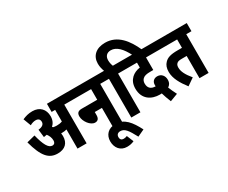

<svg xmlns="http://www.w3.org/2000/svg" viewBox="-165 -1418 2619 2207"><g transform="rotate(-30 1144.5 -314.0)"><path d="M408 -209C408 -222 407 -235 405 -246C410 -246 415 -246 419 -246C440 -246 460 -248 480 -254V0H601V-514H671V-622H433V-514H480V-360C456 -351 434 -348 408 -348C391 -348 375 -350 360 -353C357 -356 354 -360 351 -363C381 -390 399 -428 399 -478C399 -568 342 -632 244 -632C190 -632 153 -620 111 -602L149 -501C175 -516 202 -523 224 -523C261 -523 279 -504 279 -472C279 -438 252 -417 200 -412L212 -308C226 -310 240 -312 253 -315C273 -288 288 -258 288 -219C288 -192 275 -174 248 -174C198 -174 161 -240 127 -378L17 -350C74 -137 142 -64 257 -64C354 -64 408 -116 408 -209Z M659 -622V-514H957V-373H751C697 -373 683 -347 683 -308C683 -244 745 -157 806 -157C845 -157 862 -181 862 -227V-265H957V0H1078V-514H1148V-622Z M1080 248 1043 158C1029 164 1014 168 998 168C971 168 953 155 953 121C953 90 973 72 1005 72C1063 72 1095 119 1155 231L1247 188C1181 60 1114 -28 998 -28C902 -28 847 33 847 117C847 203 899 268 985 268C1020 268 1051 262 1080 248Z M1194 -514V0H1315V-514H1385V-622H1308C1299 -645 1292 -671 1292 -703C1292 -755 1322 -788 1375 -788C1450 -788 1511 -723 1566 -615H1691C1624 -765 1526 -896 1361 -896C1241 -896 1170 -830 1170 -728C1170 -687 1180 -652 1191 -622H1136V-514Z M1682 65 1785 26C1766 -10 1747 -51 1733 -87C1757 -102 1775 -125 1775 -168C1775 -220 1742 -262 1688 -262C1648 -262 1615 -238 1615 -188C1615 -183 1616 -177 1616 -171C1554 -171 1522 -203 1522 -260C1522 -287 1531 -306 1545 -320C1566 -340 1595 -347 1648 -347H1686V-514H1813V-622H1373V-514H1566V-449C1520 -442 1482 -425 1453 -398C1421 -367 1400 -326 1400 -263C1400 -123 1501 -64 1611 -64C1619 -64 1628 -64 1636 -65C1647 -26 1663 19 1682 65Z M2220 -514H2289V-622H1801V-514H2099V-403H2042C1946 -403 1901 -387 1868 -352C1842 -326 1828 -289 1828 -238C1828 -152 1878 -66 1943 18L2037 -47C1977 -119 1949 -174 1949 -226C1949 -246 1953 -263 1965 -275C1979 -290 1995 -295 2038 -295H2099V0H2220Z"/></g></svg>

Font: Noto Sans ExtraCondensed
Style: Bold Italic
Weight: 700
Width: 2
Italic angle: -12°
Designer: Monotype Design Team
Foundry: Monotype Imaging Inc.
Version: Version 2.013